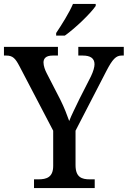

<svg xmlns="http://www.w3.org/2000/svg" viewBox="-23 -951 646 971"><path d="M261 -784V-771H305C359 -809 438 -886 461 -921V-931H346C327 -886 289 -826 261 -784ZM149 0H456V-44H431C391 -44 359 -54 359 -116V-290L515 -592C546 -652 564 -670 592 -670H603V-714H373V-670H396C433 -670 455 -657 455 -626C455 -612 449 -590 437 -565L379 -451C359 -409 338 -368 327 -339C316 -370 302 -407 282 -447L213 -581C205 -596 197 -618 197 -635C197 -654 208 -670 243 -670H270V-714H-3V-670H9C42 -670 55 -655 75 -617L246 -290V-112C246 -54 212 -44 171 -44H149Z"/></svg>

Font: Noto Serif Myanmar SemiCondensed Medium
Style: Regular
Weight: 500
Width: 4
Designer: Ben Mitchell and the Monotype Design Team
Foundry: Monotype Imaging Inc.
Version: Version 2.106